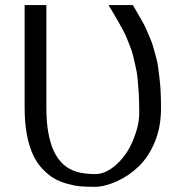

<svg xmlns="http://www.w3.org/2000/svg" viewBox="-20 -720 725 750"><path d="M403.8 -700.2H499Q543.9 -624 549.6 -609.9Q555.2 -595.7 564.9 -574Q574.7 -552.2 578.1 -538.3Q581.5 -524.4 588.4 -501.2Q595.2 -478 597.7 -457.8Q600.1 -437.5 603.5 -410.6Q608.9 -368.7 608.9 -296.4Q608.9 -224.1 585 -166Q561 -107.9 522.2 -70.3Q483.4 -32.7 435.8 -11.5Q388.2 9.8 351.1 9.8Q314 9.8 291.7 7.6Q269.5 5.4 241.5 -2.4Q213.4 -10.3 191.2 -23.2Q168.9 -36.1 146.5 -59.6Q124 -83 109.4 -114.7Q76.2 -186 76.2 -299.8V-700.2H161.1V-299.8Q161.1 -83 280.3 -48.8Q310.5 -40 352.1 -40Q393.6 -40 435.1 -77.6Q476.6 -115.2 500.2 -173.1Q523.9 -231 523.9 -278.1Q523.9 -325.2 522 -355.7Q520 -386.2 517.8 -410.2Q515.6 -434.1 509.8 -459.5Q503.9 -484.9 500.2 -501.2Q496.6 -517.6 487.5 -540.3Q478.5 -563 474.1 -574Q469.7 -585 458 -606.9Q446.3 -628.9 441.4 -636.7Q427.7 -661.1 403.8 -700.2Z"/></svg>

Font: Pfennig
Style: Medium
Weight: 500
Version: Version 20120410 ; ttfautohint (v0.8)